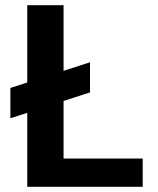

<svg xmlns="http://www.w3.org/2000/svg" viewBox="-20 -720 609 740"><path d="M20 -264V-381L327 -480V-364ZM85 0V-700H225V-109H530V0Z"/></svg>

Font: DM Sans 28pt ExtraBold
Style: Regular
Weight: 800
Version: Version 4.004;gftools[0.9.30]